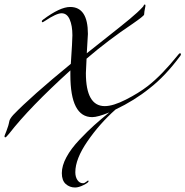

<svg xmlns="http://www.w3.org/2000/svg" viewBox="-66 -491 825 854"><path d="M208 -432Q185 -432 134 -398Q125 -392 124 -392Q120 -392 120 -396Q120 -400 126 -404Q201 -460 246 -460Q325 -460 325 -340Q325 -329 320 -254Q351 -279 412 -327Q473 -375 510.5 -406Q548 -437 569 -460Q570 -461 571.5 -463Q573 -465 573.5 -467Q574 -469 575.5 -470Q577 -471 578 -471Q581 -471 581 -465Q581 -464 579.5 -457Q578 -450 576.5 -441Q575 -432 575 -426Q574 -420 525 -386Q413 -311 319 -230Q316 -167 316 -166Q316 -19 400 -19Q437 -19 494 -48Q551 -77 591 -108Q653 -156 727 -248Q731 -254 735 -254Q739 -254 739 -250Q739 -248 737 -244Q669 -152 599 -98Q532 -44 448 -4Q377 59 323 137.5Q269 216 269 275Q269 296 278.5 310Q288 324 303 324Q310 324 317 318Q324 312 325 312Q328 312 328 315Q328 321 306 332Q284 343 268 343Q244 343 226.5 327.5Q209 312 209 279Q209 246 229.5 208Q250 170 287.5 130.5Q325 91 353 66Q381 41 420 9Q369 30 344 30Q247 30 247 -158V-178Q65 -13 -25 103Q-39 120 -42 120Q-46 120 -46 116Q-46 113 -43.5 107Q-41 101 -37.5 92Q-34 83 -33 79Q-29 69 -27 59.5Q-25 50 -24 46Q-23 42 -19 35.5Q-15 29 -7 20Q72 -62 249 -207Q256 -310 256 -334Q256 -377 244 -404.5Q232 -432 208 -432Z"/></svg>

Font: Miama Nueva
Style: Medium
Weight: 400
Italic angle: -28°
Version: Version 1.0